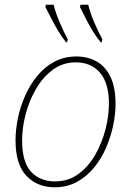

<svg xmlns="http://www.w3.org/2000/svg" viewBox="-20 -786 557 816"><path d="M212 10Q139 10 92.5 -38.5Q46 -87 46 -190Q46 -234 56 -283Q66 -332 86.5 -378.5Q107 -425 138 -463Q169 -501 210.5 -523.5Q252 -546 305 -546Q352 -546 389.5 -525.5Q427 -505 449 -460.5Q471 -416 471 -343Q471 -301 461 -253Q451 -205 431 -158.5Q411 -112 380 -74Q349 -36 307 -13Q265 10 212 10ZM214 -15Q271 -15 314 -47Q357 -79 385.5 -129.5Q414 -180 428.5 -237Q443 -294 443 -344Q443 -433 405 -477Q367 -521 302 -521Q247 -521 204.5 -489.5Q162 -458 133 -408Q104 -358 89 -300.5Q74 -243 74 -190Q74 -96 112.5 -55.5Q151 -15 214 -15ZM408 -606Q392 -625 374.5 -653.5Q357 -682 343 -710.5Q329 -739 320 -756L322 -766H355Q363 -732 381 -690Q399 -648 415 -619L412 -606ZM261 -606Q245 -625 228 -653.5Q211 -682 196.5 -710.5Q182 -739 173 -756L175 -766H208Q216 -732 234 -690Q252 -648 268 -619L265 -606Z"/></svg>

Font: Noto Serif Thin
Style: Italic
Weight: 100
Italic angle: -12°
Designer: Monotype Design Team
Foundry: Monotype Imaging Inc.
Version: Version 2.014; ttfautohint (v1.8.4.7-5d5b)